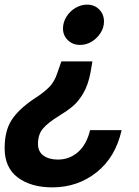

<svg xmlns="http://www.w3.org/2000/svg" viewBox="-68 -596 601 829"><path d="M204 -473Q204 -500 219 -524Q234 -548 258 -562Q282 -576 308 -576Q340 -576 360.5 -555Q381 -534 381 -503Q381 -477 366 -453.5Q351 -430 327.5 -416Q304 -402 278 -402Q246 -402 225 -422.5Q204 -443 204 -473ZM-48 44Q-48 -31 -18 -77.5Q12 -124 77 -168Q118 -194 143 -218.5Q168 -243 181 -285L197 -331H331L323 -284Q313 -230 292 -194Q271 -158 246.5 -137.5Q222 -117 186 -95Q140 -67 118 -41.5Q96 -16 96 25Q96 59 120 76Q144 93 182 93Q232 93 269 60.5Q306 28 321 -34H457Q431 83 349 148Q267 213 158 213Q66 213 9 170.5Q-48 128 -48 44Z"/></svg>

Font: Open Sauce One ExtraBold Italic
Style: Regular
Weight: 800
Italic angle: -10°
Designer: Alfredo Marco Pradil
Foundry: Creative Sauce Fz LLC
Version: Version 1.477